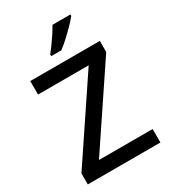

<svg xmlns="http://www.w3.org/2000/svg" viewBox="-224 -1050 1027 1159"><g transform="rotate(-30 289.5 -470.5)"><path d="M543 0H37V-77L401 -620H48V-714H533V-637L169 -94H543ZM459 -931Q444 -912 416.5 -883.5Q389 -855 358.5 -827Q328 -799 303 -781H233V-793Q248 -812 267 -838Q286 -864 304 -891.5Q322 -919 334 -941H459Z"/></g></svg>

Font: Noto Sans Thai Looped Medium
Style: Regular
Weight: 500
Designer: Sasikarn Vongin, Ben Mitchell
Foundry: The Fontpad Ltd
Version: Version 1.001; ttfautohint (v1.8.4.7-5d5b)